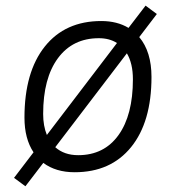

<svg xmlns="http://www.w3.org/2000/svg" viewBox="-20 -602 626 682"><path d="M70.3 59.6 29.8 29.8 99.1 -61Q66.9 -109.4 66.9 -184.1Q66.9 -346.2 139.2 -436.8Q211.4 -527.3 339.8 -527.3Q396 -527.3 436.5 -502.9L497.1 -582L537.1 -552.2L474.6 -470.2Q518.1 -418.5 518.1 -328.6Q518.1 -168.9 445.8 -79.6Q373.5 9.8 245.1 9.8Q178.2 9.8 133.8 -23.4ZM257.8 -50.8Q349.6 -50.8 400.9 -122.1Q452.1 -193.4 452.1 -320.3Q452.1 -376.5 430.7 -412.6L176.3 -79.1Q208 -50.8 257.8 -50.8ZM146.5 -122.6 395.5 -449.2Q368.7 -466.3 331.1 -466.3Q238.3 -466.3 185.8 -395.3Q133.3 -324.2 133.3 -197.3Q133.3 -154.8 146.5 -122.6Z"/></svg>

Font: Cascadia Code Light
Style: Italic
Weight: 300
Italic angle: -10°
Monospace: yes
Designer: Aaron Bell
Foundry: Saja Typeworks
Version: Version 2404.023; ttfautohint (v1.8.4)